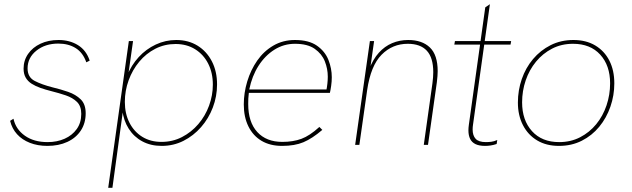

<svg xmlns="http://www.w3.org/2000/svg" viewBox="-20 -688 3001 912"><path d="M205 5Q159 5 122 -9.5Q85 -24 61 -50.5Q37 -77 28 -114L44 -124Q55 -74 98 -43.5Q141 -13 206 -13Q251 -13 287 -29Q323 -45 344.5 -75Q366 -105 366 -147Q366 -184 345.5 -204Q325 -224 292.5 -235Q260 -246 224 -255Q196 -262 172 -270.5Q148 -279 130 -290.5Q112 -302 102 -319.5Q92 -337 92 -362Q92 -401 113.5 -432Q135 -463 172.5 -480.5Q210 -498 258 -498Q311 -498 350.5 -473.5Q390 -449 406 -400L390 -392Q374 -438 339.5 -459.5Q305 -481 257 -481Q195 -481 153 -447.5Q111 -414 111 -363Q111 -321 145 -303.5Q179 -286 230 -273Q268 -264 304 -251.5Q340 -239 363.5 -216Q387 -193 387 -150Q387 -103 364 -68Q341 -33 300 -14Q259 5 205 5Z M494 204 592 -493H612L588 -323L583 -327Q604 -379 639 -417Q674 -455 720 -476.5Q766 -498 817 -498Q875 -498 918.5 -471Q962 -444 986.5 -396.5Q1011 -349 1011 -287Q1011 -230 991 -177.5Q971 -125 935 -84Q899 -43 851.5 -19Q804 5 748 5Q696 5 656 -16.5Q616 -38 591.5 -76.5Q567 -115 561 -165L565 -169L514 204ZM747 -14Q800 -14 844.5 -37Q889 -60 922 -98.5Q955 -137 973 -186Q991 -235 991 -286Q991 -342 969 -385.5Q947 -429 907 -454Q867 -479 814 -479Q762 -479 718 -456.5Q674 -434 641.5 -395Q609 -356 591 -306.5Q573 -257 573 -204Q573 -148 595 -105Q617 -62 656 -38Q695 -14 747 -14Z M1320 5Q1263 5 1222.5 -19Q1182 -43 1160 -87.5Q1138 -132 1138 -192Q1138 -247 1154.5 -301.5Q1171 -356 1202 -400.5Q1233 -445 1278.5 -471.5Q1324 -498 1381 -498Q1447 -498 1485.5 -471Q1524 -444 1540 -403.5Q1556 -363 1556 -321Q1556 -301 1553 -280Q1550 -259 1547 -247H1162Q1160 -233 1159.5 -220Q1159 -207 1159 -194Q1159 -108 1202 -61Q1245 -14 1321 -14Q1372 -14 1411.5 -28.5Q1451 -43 1497 -85L1511 -71Q1463 -30 1421.5 -12.5Q1380 5 1320 5ZM1530 -258Q1533 -272 1535 -290Q1537 -308 1537 -324Q1537 -361 1523 -396.5Q1509 -432 1475 -456Q1441 -480 1381 -480Q1328 -480 1283.5 -452Q1239 -424 1208 -375.5Q1177 -327 1164 -263H1537Z M1667 0 1737 -493H1757L1738 -359L1734 -360Q1752 -407 1779.5 -437.5Q1807 -468 1842.5 -483Q1878 -498 1919 -498Q1985 -498 2022 -462.5Q2059 -427 2059 -350Q2059 -340 2058 -326.5Q2057 -313 2055 -297L2013 0H1993L2034 -292Q2036 -306 2037 -320.5Q2038 -335 2038 -345Q2038 -414 2007.5 -447Q1977 -480 1917 -480Q1844 -480 1792.5 -428Q1741 -376 1724 -260L1687 0Z M2284 5Q2256 5 2238.5 -3.5Q2221 -12 2213 -28.5Q2205 -45 2205 -69Q2205 -75 2205.5 -81.5Q2206 -88 2207 -95L2285 -653L2307 -668L2227 -97Q2226 -92 2225.5 -85Q2225 -78 2225 -73Q2225 -44 2239.5 -28.5Q2254 -13 2288 -13Q2300 -13 2313 -14.5Q2326 -16 2342 -23L2339 -4Q2324 1 2310.5 3Q2297 5 2284 5ZM2138 -476 2141 -493H2408L2405 -476Z M2635 5Q2575 5 2531.5 -21Q2488 -47 2464 -93.5Q2440 -140 2440 -201Q2440 -259 2458.5 -312.5Q2477 -366 2512 -407.5Q2547 -449 2595.5 -473.5Q2644 -498 2704 -498Q2764 -498 2807.5 -472Q2851 -446 2874.5 -400Q2898 -354 2898 -292Q2898 -235 2879.5 -181.5Q2861 -128 2826.5 -86Q2792 -44 2743.5 -19.5Q2695 5 2635 5ZM2636 -13Q2691 -13 2735.5 -36Q2780 -59 2812 -98Q2844 -137 2861 -187.5Q2878 -238 2878 -292Q2878 -377 2831 -428.5Q2784 -480 2702 -480Q2647 -480 2602.5 -457Q2558 -434 2526 -395Q2494 -356 2477 -306Q2460 -256 2460 -202Q2460 -117 2507 -65Q2554 -13 2636 -13Z"/></svg>

Font: Hanken Grotesk Thin
Style: Italic
Weight: 250
Italic angle: -8°
Designer: Alfredo Marco Pradil
Foundry: Hanken Design Co.
Version: Version 3.013